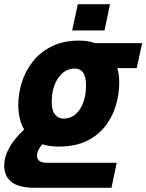

<svg xmlns="http://www.w3.org/2000/svg" viewBox="-51 -743 696 913"><path d="M115 150Q39 150 4 122.5Q-31 95 -31 45Q-31 -39 64 -127Q36 -174 36 -245Q36 -298 53 -352Q70 -406 105.5 -451Q141 -496 196 -523Q251 -550 326 -550Q367 -550 400 -538H625L599 -419H507Q516 -387 516 -350Q516 -297 500.5 -243.5Q485 -190 451 -145Q417 -100 362 -73Q307 -46 228 -46Q185 -46 150 -57Q139 -44 132 -30Q125 -16 125 -2Q125 14 137 22.5Q149 31 170 31H504L479 150ZM251 -179Q299 -179 328.5 -223Q358 -267 358 -338Q358 -417 304 -417Q257 -417 226 -372.5Q195 -328 195 -257Q195 -217 211 -198Q227 -179 251 -179ZM292 -598 319 -723H472L446 -598Z"/></svg>

Font: Geist Mono ExtraBold
Style: Italic
Weight: 800
Italic angle: -12°
Monospace: yes
Designer: Basement.studio, Andrés Briganti, Mateo Zaragoza
Foundry: Basement.studio, Vercel, Andrés Briganti, Guido Ferreyra, Mateo Zaragoza
Version: Version 1.500; ttfautohint (v1.8.4.7-5d5b)